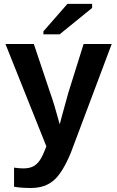

<svg xmlns="http://www.w3.org/2000/svg" viewBox="-20 -753 596 981"><path d="M138.2 207.5Q88.9 207.5 51.8 201.2V103.5Q77.6 107.4 99.1 107.4Q128.4 107.4 147.7 98.1Q167 88.9 182.4 67.4Q197.8 45.9 216.8 -5.4L7.8 -528.3H152.8L235.8 -280.8Q255.4 -227.5 285.2 -117.7L297.4 -164.1L329.1 -278.8L407.2 -528.3H550.8L341.8 27.8Q299.8 129.4 254.6 168.5Q209.5 207.5 138.2 207.5ZM201.7 -577.6V-592.8L324.7 -733.4H450.7V-712.4L284.7 -577.6Z"/></svg>

Font: TypoPRO Liberation Sans
Style: Bold
Weight: 700
Designer: Steve Matteson
Foundry: Ascender Corporation
Version: Version 2.00.1